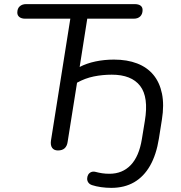

<svg xmlns="http://www.w3.org/2000/svg" viewBox="-20 -725 882 934"><path d="M521.4 188.9Q496.3 188.9 471.6 185.4Q446.8 181.8 428.7 175.8Q416.1 171.9 410 163.3Q403.9 154.8 404 144.5Q404 134.3 408.6 125.6Q413.3 116.8 422.8 112.4Q432.4 108.1 444.6 111.1Q460.2 115.2 476.7 117.8Q493.2 120.3 512.5 120.3Q575.5 120.3 616 78Q656.5 35.7 670.1 -48.1L684.7 -137.2Q703.8 -252.5 661.7 -307.1Q619.5 -361.7 523.8 -361.7Q478.9 -361.7 436.3 -353.1Q393.7 -344.4 354.8 -322.7L308.9 -34.3Q306.1 -14.4 294.4 -3.7Q282.8 6.9 261.9 6.9Q242.5 6.9 233.6 -5.9Q224.6 -18.7 228 -41.6L322.1 -634.1H102.6Q84.6 -634.1 74.4 -642.1Q64.2 -650.1 64.2 -663.7Q64.2 -683.7 76.1 -694.3Q88 -705 107 -705H635.1Q653.6 -705 663.6 -697.7Q673.6 -690.4 673.6 -676.3Q673.6 -656.4 662.1 -645.2Q650.7 -634.1 630.8 -634.1H404.5L367.5 -399.2Q401.3 -416.9 444.1 -426Q486.9 -435.1 534.6 -435.1Q598.6 -435.1 647.1 -416.4Q695.7 -397.7 726.3 -360.8Q756.8 -323.9 768 -269.2Q779.1 -214.6 767.6 -143.2L753 -51Q740.5 27.4 710.2 80.7Q679.8 134.1 632.6 161.5Q585.3 188.9 521.4 188.9Z"/></svg>

Font: Nunito ExtraLight
Style: Italic
Weight: 200
Italic angle: -9°
Designer: Vernon Adams
Foundry: Vernon Adams
Version: Version 3.602